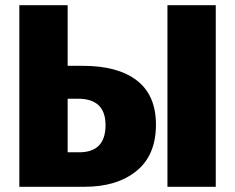

<svg xmlns="http://www.w3.org/2000/svg" viewBox="-20 -715 900 735"><path d="M297 -463Q432 -463 504.5 -406.5Q577 -350 577 -238Q577 -121 502.5 -60.5Q428 0 304 0H54V-695H239V-463ZM621 -695H806V0H621ZM283 -132Q384 -132 384 -236Q384 -337 279 -337H239V-132Z"/></svg>

Font: FiraGO ExtraBold
Style: Regular
Weight: 800
Designer: bBox Type
Foundry: bBox Type GmbH
Version: Version 1.001;PS 001.001;hotconv 1.0.88;makeotf.lib2.5.64775